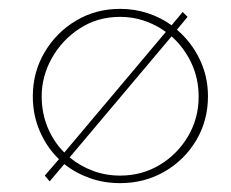

<svg xmlns="http://www.w3.org/2000/svg" viewBox="-20 -407 521 433"><path d="M54 -190Q54 -244 80.5 -289Q107 -334 151.5 -360.5Q196 -387 251 -387Q283 -387 312.5 -377.5Q342 -368 367 -350L392 -380L403 -369L379 -340Q411 -313 430 -274Q449 -235 449 -190Q449 -135 422.5 -90.5Q396 -46 351 -20Q306 6 251 6Q214 6 182 -5.5Q150 -17 125 -37L92 2L81 -11L113 -48Q86 -74 70 -110.5Q54 -147 54 -190ZM74 -190Q74 -152 87.5 -119.5Q101 -87 125 -63L354 -335Q332 -351 306 -360Q280 -369 251 -369Q200 -369 160 -343Q120 -317 97 -276Q74 -235 74 -190ZM428 -189Q428 -230 411.5 -265Q395 -300 367 -325L137 -52Q160 -33 189 -22Q218 -11 251 -11Q300 -11 340 -35Q380 -59 404 -99.5Q428 -140 428 -189Z"/></svg>

Font: Synthetic Thin
Style: Regular
Weight: 100
Designer: Santiago Orozco
Foundry: Typemade
Version: Version 2.000; ttfautohint (v1.8.4.7-5d5b)